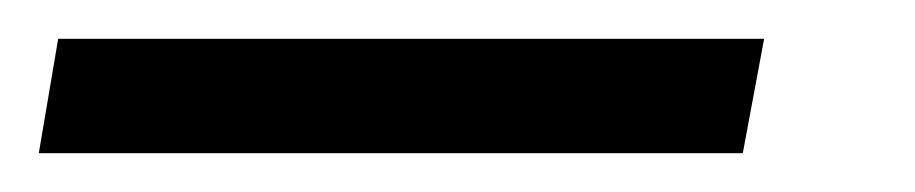

<svg xmlns="http://www.w3.org/2000/svg" viewBox="-88 45 472 99"><path d="M-68 124 -58 65H306L295 124Z"/></svg>

Font: Archivo Condensed Light
Style: Italic
Weight: 300
Width: 3
Italic angle: -10°
Designer: Hector Gatti
Foundry: Omnibus-Type
Version: Version 2.001